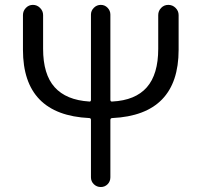

<svg xmlns="http://www.w3.org/2000/svg" viewBox="-20 -752 810 772"><path d="M616.2 -691.4Q616.2 -708 627.9 -720.2Q639.6 -732.4 656.7 -732.4Q673.8 -732.4 686 -720.2Q698.2 -708 698.2 -691.4V-551.8Q698.2 -290 431.6 -277.3Q423.8 -277.3 423.8 -269.5V-39.1Q423.8 -22.5 412.6 -11.2Q401.4 0 385.3 0Q369.1 0 357.4 -11.2Q345.7 -22.5 345.7 -39.1V-269.5Q345.7 -277.3 338.9 -277.3Q72.3 -290 72.3 -551.8V-691.4Q72.3 -708 84 -720.2Q95.7 -732.4 112.3 -732.4Q128.9 -732.4 141.1 -720.2Q153.3 -708 153.3 -691.4V-555.7Q153.3 -453.1 199.7 -401.4Q246.1 -349.6 338.9 -343.8Q345.7 -342.8 345.7 -350.6V-693.4Q345.7 -709 357.4 -720.7Q369.1 -732.4 385.3 -732.4Q401.4 -732.4 412.6 -720.7Q423.8 -709 423.8 -693.4V-350.6Q423.8 -342.8 431.6 -343.8Q524.4 -348.6 570.3 -400.9Q616.2 -453.1 616.2 -555.7Z"/></svg>

Font: Gen Jyuu Gothic P Normal
Style: Regular
Weight: 300
Designer: [Source Han Sans]
Ryoko NISHIZUKA  (kana & ideographs); Paul D. Hunt (Latin, Greek & Cyrillic); Wenlong ZHANG  (bopomofo
Version: Version 1.002.20150607